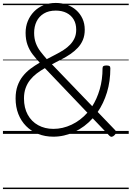

<svg xmlns="http://www.w3.org/2000/svg" viewBox="-20 -910 895 1305"><path d="M343 19Q286 19 238.5 0Q191 -19 157 -53.5Q123 -88 104.5 -135.5Q86 -183 86 -241Q86 -289 99 -326Q112 -363 135 -392Q158 -421 187.5 -443Q217 -465 250 -484Q224 -512 202 -540.5Q180 -569 167 -605Q154 -641 154 -687Q154 -730 169 -766.5Q184 -803 211 -831Q238 -859 275.5 -874.5Q313 -890 359 -890Q400 -890 435.5 -877.5Q471 -865 498 -841Q525 -817 540.5 -783.5Q556 -750 556 -708Q556 -669 543.5 -639Q531 -609 509 -585.5Q487 -562 458.5 -542.5Q430 -523 397.5 -506.5Q365 -490 333 -473L607 -188Q639 -238 658 -303.5Q677 -369 677 -446Q677 -457 683.5 -461Q690 -465 704 -465Q718 -465 724 -461Q730 -457 730 -446Q730 -357 707 -282Q684 -207 644 -149L764 -24Q770 -16 769 -8.5Q768 -1 758 9Q749 18 740.5 19.5Q732 21 724 13L610 -106Q556 -46 486 -13.5Q416 19 343 19ZM343 -34Q406 -34 466.5 -62.5Q527 -91 574 -144L285 -447Q255 -430 229.5 -410.5Q204 -391 184.5 -366.5Q165 -342 154 -311Q143 -280 143 -241Q143 -177 168.5 -130.5Q194 -84 239.5 -59Q285 -34 343 -34ZM298 -508Q328 -524 357.5 -539Q387 -554 412.5 -570.5Q438 -587 457 -607Q476 -627 487 -651.5Q498 -676 498 -708Q498 -749 480.5 -778Q463 -807 432 -822.5Q401 -838 359 -838Q311 -838 278 -818Q245 -798 228.5 -764Q212 -730 212 -686Q212 -648 223.5 -617Q235 -586 255 -560Q275 -534 298 -508ZM0 365H855V375H0ZM0 -20H855V0H0ZM0 -505H855V-500H0ZM0 -885H855V-875H0Z"/></svg>

Font: Playwrite AT Guides
Style: Regular
Weight: 400
Designer: Veronika Burian, José Scaglione
Foundry: TypeTogether
Version: Version 1.003